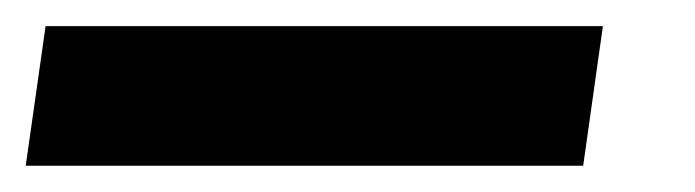

<svg xmlns="http://www.w3.org/2000/svg" viewBox="-71 -20 532 147"><path d="M375.5 106.9H-51.3L-36.1 0H390.6Z"/></svg>

Font: Robert Sans ExtraBold
Style: Italic
Weight: 800
Italic angle: -8°
Designer: Christian Robertson (extended by Adam Twardoch)
Foundry: Google
Version: Version 12.135;April 2, 2019;FontCreator 11.5.0.2425 64-bit;